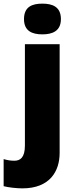

<svg xmlns="http://www.w3.org/2000/svg" viewBox="-71 -847 415 1056"><path d="M61 -742C61 -676 106 -658 162 -658C217 -658 264 -676 264 -742C264 -810 217 -827 162 -827C106 -827 61 -810 61 -742ZM52 189C204 189 257 94 257 -6V-604H66V-46C66 21 39 37 8 37C-14 37 -30 34 -51 28V177C-25 184 21 189 52 189Z"/></svg>

Font: Noto Sans Tamil UI Black
Style: Regular
Weight: 900
Designer: Jelle Bosma - Monotype Design Team
Foundry: Monotype Imaging Inc.
Version: Version 2.004